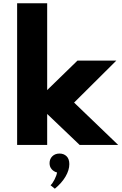

<svg xmlns="http://www.w3.org/2000/svg" viewBox="-20 -880 738 1166"><path d="M84 0H266.5V-188L463.5 0H697.5L430 -257L686.5 -512H450.5L266.5 -333V-860H84ZM313 266Q354.5 232 377.8 192.5Q401 153 401 117Q401 85 384.2 68.8Q367.5 52.5 341.5 52.5Q314.5 52.5 297.8 69Q281 85.5 281 111Q281 132.5 293.5 147.2Q306 162 326.5 167.5Q323.5 186 311.2 210Q299 234 287 245Z"/></svg>

Font: Spartan ExtraBold
Style: Regular
Weight: 800
Designer: Matt Bailey, Mirko Velimirovic
Foundry: Matt Bailey
Version: Version 1.003; ttfautohint (v1.8.3)